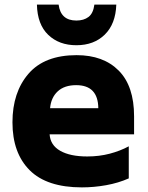

<svg xmlns="http://www.w3.org/2000/svg" viewBox="-20 -802 640 832"><path d="M335 10Q387 10 440 0.5Q493 -9 538 -29V-168Q501 -148 455.5 -136Q410 -124 358 -124Q284 -124 241 -148.5Q198 -173 195 -220H561V-298Q561 -429 494.5 -496Q428 -563 312 -563Q173 -563 103.5 -482.5Q34 -402 34 -272Q34 -139 108.5 -64.5Q183 10 335 10ZM197 -333Q201 -379 230 -406Q259 -433 310 -433Q405 -433 406 -333ZM311 -606Q387 -606 434 -652Q481 -698 484 -782H389Q384 -744 363.5 -728.5Q343 -713 311 -713Q243 -713 234 -782H140Q142 -696 189 -651Q236 -606 311 -606Z"/></svg>

Font: Noto Sans Mono Extra
Style: Regular
Weight: 800
Designer: Monotype Design Team
Foundry: Monotype Imaging Inc.
Version: Version 1.900